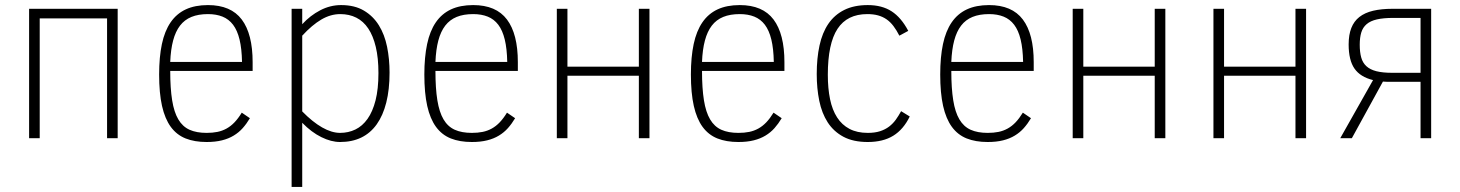

<svg xmlns="http://www.w3.org/2000/svg" viewBox="-20 -547 5780 760"><path d="M403.8 0V-474.1H137.2V0H95.2V-512.2H445.8V0Z M653.8 -266.1Q653.8 -197.3 661.4 -150.1Q668.9 -103 685.8 -74.5Q702.6 -45.9 730.2 -33.4Q757.8 -21 797.9 -21Q821.3 -21 840.6 -24.9Q859.9 -28.8 876.7 -38.1Q893.6 -47.4 908.2 -62.7Q922.9 -78.1 937 -101.1L969.2 -79.1Q956.1 -57.1 940.7 -39.8Q925.3 -22.5 905 -10.3Q884.8 2 858.6 8.5Q832.5 15.1 797.9 15.1Q750 15.1 714.6 1Q679.2 -13.2 656 -44.9Q632.8 -76.7 621.3 -127.7Q609.9 -178.7 609.9 -252Q609.9 -320.8 620.8 -372.6Q631.8 -424.3 655.3 -458.5Q678.7 -492.7 715.3 -509.8Q752 -526.9 803.2 -526.9Q894 -526.9 937 -469.7Q980 -412.6 980 -300.8V-266.1ZM938 -301.8Q937 -354.5 928.2 -390.6Q919.4 -426.8 902.6 -449Q885.7 -471.2 860.8 -481.2Q835.9 -491.2 803.2 -491.2Q765.1 -491.2 737.8 -480Q710.4 -468.8 692.6 -445.6Q674.8 -422.4 665.3 -386.7Q655.8 -351.1 653.8 -301.8Z M1522 -259.8Q1522 -192.4 1509 -141.1Q1496.1 -89.8 1471.2 -54.9Q1446.3 -20 1409.9 -2.4Q1373.5 15.1 1326.2 15.1Q1291 15.1 1252 -4.2Q1212.9 -23.4 1176.3 -61V192.9H1134.3V-512.2H1176.3V-451.2Q1208 -485.8 1247.6 -506.3Q1287.1 -526.9 1330.1 -526.9Q1383.8 -526.9 1420.4 -505.1Q1457 -483.4 1479.7 -446.8Q1502.4 -410.2 1512.2 -361.8Q1522 -313.5 1522 -259.8ZM1478 -257.8Q1478 -317.4 1467.5 -361.3Q1457 -405.3 1437.7 -434.1Q1418.5 -462.9 1390.4 -477.1Q1362.3 -491.2 1327.1 -491.2Q1288.6 -491.2 1252 -469.7Q1215.3 -448.2 1176.3 -405.8V-106Q1216.8 -64.5 1254.9 -42.7Q1293 -21 1326.2 -21Q1358.9 -21 1386.7 -34.4Q1414.6 -47.9 1434.8 -76.4Q1455.1 -105 1466.6 -149.9Q1478 -194.8 1478 -257.8Z M1703.6 -266.1Q1703.6 -197.3 1711.2 -150.1Q1718.8 -103 1735.6 -74.5Q1752.4 -45.9 1780 -33.4Q1807.6 -21 1847.7 -21Q1871.1 -21 1890.4 -24.9Q1909.7 -28.8 1926.5 -38.1Q1943.4 -47.4 1958 -62.7Q1972.7 -78.1 1986.8 -101.1L2019 -79.1Q2005.9 -57.1 1990.5 -39.8Q1975.1 -22.5 1954.8 -10.3Q1934.6 2 1908.4 8.5Q1882.3 15.1 1847.7 15.1Q1799.8 15.1 1764.4 1Q1729 -13.2 1705.8 -44.9Q1682.6 -76.7 1671.1 -127.7Q1659.7 -178.7 1659.7 -252Q1659.7 -320.8 1670.7 -372.6Q1681.6 -424.3 1705.1 -458.5Q1728.5 -492.7 1765.1 -509.8Q1801.8 -526.9 1853 -526.9Q1943.8 -526.9 1986.8 -469.7Q2029.8 -412.6 2029.8 -300.8V-266.1ZM1987.8 -301.8Q1986.8 -354.5 1978 -390.6Q1969.2 -426.8 1952.4 -449Q1935.5 -471.2 1910.6 -481.2Q1885.7 -491.2 1853 -491.2Q1814.9 -491.2 1787.6 -480Q1760.3 -468.8 1742.4 -445.6Q1724.6 -422.4 1715.1 -386.7Q1705.6 -351.1 1703.6 -301.8Z M2550.8 0H2508.8V-247.1H2226.1V0H2184.1V-512.2H2226.1V-283.2H2508.8V-512.2H2550.8Z M2758.8 -266.1Q2758.8 -197.3 2766.4 -150.1Q2773.9 -103 2790.8 -74.5Q2807.6 -45.9 2835.2 -33.4Q2862.8 -21 2902.8 -21Q2926.3 -21 2945.6 -24.9Q2964.8 -28.8 2981.7 -38.1Q2998.5 -47.4 3013.2 -62.7Q3027.8 -78.1 3042 -101.1L3074.2 -79.1Q3061 -57.1 3045.7 -39.8Q3030.3 -22.5 3010 -10.3Q2989.7 2 2963.6 8.5Q2937.5 15.1 2902.8 15.1Q2855 15.1 2819.6 1Q2784.2 -13.2 2761 -44.9Q2737.8 -76.7 2726.3 -127.7Q2714.8 -178.7 2714.8 -252Q2714.8 -320.8 2725.8 -372.6Q2736.8 -424.3 2760.3 -458.5Q2783.7 -492.7 2820.3 -509.8Q2856.9 -526.9 2908.2 -526.9Q2999 -526.9 3042 -469.7Q3085 -412.6 3085 -300.8V-266.1ZM3043 -301.8Q3042 -354.5 3033.2 -390.6Q3024.4 -426.8 3007.6 -449Q2990.7 -471.2 2965.8 -481.2Q2940.9 -491.2 2908.2 -491.2Q2870.1 -491.2 2842.8 -480Q2815.4 -468.8 2797.6 -445.6Q2779.8 -422.4 2770.3 -386.7Q2760.7 -351.1 2758.8 -301.8Z M3581.1 -85.9Q3556.2 -34.7 3515.9 -9.8Q3475.6 15.1 3415 15.1Q3357.4 15.1 3318.6 -5.6Q3279.8 -26.4 3256.3 -62.7Q3232.9 -99.1 3222.9 -148.2Q3212.9 -197.3 3212.9 -253.9Q3212.9 -316.4 3223.9 -366.9Q3234.9 -417.5 3259 -452.9Q3283.2 -488.3 3321.8 -507.6Q3360.4 -526.9 3415 -526.9Q3471.2 -526.9 3509.3 -502.2Q3547.4 -477.5 3575.2 -424.8L3540 -405.8Q3528.8 -427.7 3516.6 -443.8Q3504.4 -460 3489.3 -470.5Q3474.1 -481 3455.6 -486.1Q3437 -491.2 3413.1 -491.2Q3333.5 -491.2 3295.2 -432.9Q3256.8 -374.5 3256.8 -251Q3256.8 -197.3 3265.6 -154.5Q3274.4 -111.8 3293.5 -82.3Q3312.5 -52.7 3342.5 -36.9Q3372.6 -21 3415 -21Q3442.9 -21 3463.4 -27.6Q3483.9 -34.2 3499.3 -45.9Q3514.6 -57.6 3525.9 -73.2Q3537.1 -88.9 3546.9 -106.9Z M3745.6 -266.1Q3745.6 -197.3 3753.2 -150.1Q3760.7 -103 3777.6 -74.5Q3794.4 -45.9 3822 -33.4Q3849.6 -21 3889.6 -21Q3913.1 -21 3932.4 -24.9Q3951.7 -28.8 3968.5 -38.1Q3985.4 -47.4 4000 -62.7Q4014.6 -78.1 4028.8 -101.1L4061 -79.1Q4047.9 -57.1 4032.5 -39.8Q4017.1 -22.5 3996.8 -10.3Q3976.6 2 3950.4 8.5Q3924.3 15.1 3889.6 15.1Q3841.8 15.1 3806.4 1Q3771 -13.2 3747.8 -44.9Q3724.6 -76.7 3713.1 -127.7Q3701.7 -178.7 3701.7 -252Q3701.7 -320.8 3712.6 -372.6Q3723.6 -424.3 3747.1 -458.5Q3770.5 -492.7 3807.1 -509.8Q3843.8 -526.9 3895 -526.9Q3985.8 -526.9 4028.8 -469.7Q4071.8 -412.6 4071.8 -300.8V-266.1ZM4029.8 -301.8Q4028.8 -354.5 4020 -390.6Q4011.2 -426.8 3994.4 -449Q3977.5 -471.2 3952.6 -481.2Q3927.7 -491.2 3895 -491.2Q3856.9 -491.2 3829.6 -480Q3802.2 -468.8 3784.4 -445.6Q3766.6 -422.4 3757.1 -386.7Q3747.6 -351.1 3745.6 -301.8Z M4592.8 0H4550.8V-247.1H4268.1V0H4226.1V-512.2H4268.1V-283.2H4550.8V-512.2H4592.8Z M5149.9 0H5107.9V-247.1H4825.2V0H4783.2V-512.2H4825.2V-283.2H5107.9V-512.2H5149.9Z M5491.2 -223.1Q5481.4 -223.1 5472.4 -223.1Q5463.4 -223.1 5454.1 -224.1L5331.1 0H5285.2L5415 -230Q5364.7 -242.2 5341.6 -275.4Q5318.4 -308.6 5318.4 -371.1Q5318.4 -409.2 5328.9 -436Q5339.4 -462.9 5360.8 -479.7Q5382.3 -496.6 5415 -504.4Q5447.8 -512.2 5492.2 -512.2H5645V0H5603V-223.1ZM5362.3 -370.1Q5362.3 -340.3 5368.2 -319.3Q5374 -298.3 5388.7 -284.9Q5403.3 -271.5 5428.2 -265.1Q5453.1 -258.8 5491.2 -258.8H5603V-476.1H5495.1Q5456.1 -476.1 5430.4 -470.2Q5404.8 -464.4 5389.6 -451.4Q5374.5 -438.5 5368.4 -418.5Q5362.3 -398.4 5362.3 -370.1Z"/></svg>

Font: Clear Sans Thin
Style: Regular
Weight: 250
Foundry: Intel Corporation
Version: Version 1.00